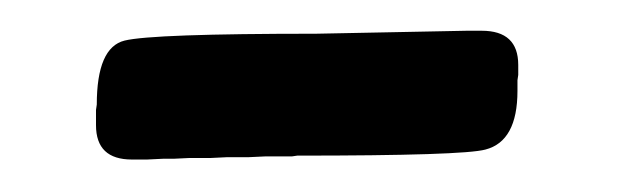

<svg xmlns="http://www.w3.org/2000/svg" viewBox="-20 -318 395 123"><path d="M312 -276.4V-270L311.5 -266.6Q311.5 -263.2 311.5 -259.8Q311.5 -227.5 291 -222.2Q276.9 -218.3 170.4 -218.3L167 -217.8H149.9L139.2 -217.3H125.5L115.2 -216.8H101.6L91.3 -216.3H84.5L74.2 -215.8H64.5Q41.5 -215.8 41.5 -237.8V-247.6L42 -251Q42 -287.6 59.8 -292Q77.6 -296.4 182.6 -296.4L278.8 -298.3H288.6Q312 -298.3 312 -276.4Z"/></svg>

Font: Averia Serif
Style: Regular
Weight: 500
Version: Version 1.0